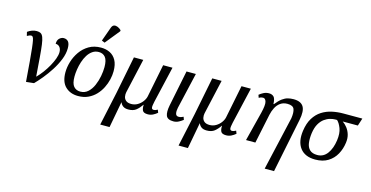

<svg xmlns="http://www.w3.org/2000/svg" viewBox="-97 -1296 3914 2024"><g transform="rotate(15 1860.5 -284.0)"><path d="M69 -504Q117 -539 168 -539Q194 -539 211 -529.5Q228 -520 238.5 -493Q249 -466 256 -414.5Q263 -363 269.5 -280Q276 -197 285 -75H288Q318 -105 348 -145.5Q378 -186 402.5 -230Q427 -274 441.5 -314.5Q456 -355 456 -385Q456 -420 439 -440.5Q422 -461 394 -461Q394 -502 416 -521.5Q438 -541 462 -541Q494 -541 512 -519.5Q530 -498 530 -448Q530 -389 504.5 -325Q479 -261 439.5 -199.5Q400 -138 357.5 -86.5Q315 -35 281 -1L196 8Q186 -124 178.5 -212Q171 -300 165 -353Q159 -406 153.5 -433Q148 -460 141 -469Q134 -478 124 -478Q107 -478 79 -462Z M763 10Q678 10 624.5 -41.5Q571 -93 571 -197Q571 -253 589 -313.5Q607 -374 644 -427Q681 -480 737 -513Q793 -546 869 -546Q922 -546 965 -525Q1008 -504 1033.5 -458.5Q1059 -413 1059 -339Q1059 -296 1048 -248.5Q1037 -201 1014 -155Q991 -109 956 -72Q921 -35 873 -12.5Q825 10 763 10ZM774 -41Q823 -41 857.5 -72.5Q892 -104 913.5 -153.5Q935 -203 945 -257Q955 -311 955 -356Q955 -431 929 -463Q903 -495 857 -495Q818 -495 788 -474Q758 -453 736.5 -418.5Q715 -384 701.5 -342Q688 -300 681.5 -257.5Q675 -215 675 -179Q675 -103 702 -72Q729 -41 774 -41ZM889 -606 856 -620 912 -776Q922 -802 940.5 -806.5Q959 -811 980 -802Q1001 -793 1018 -776L1017 -764Z M1068 240 1147 -126 1228 -536H1330L1245 -160Q1240 -137 1244.5 -112Q1249 -87 1269 -70.5Q1289 -54 1327 -54Q1364 -54 1395.5 -72.5Q1427 -91 1448 -119.5Q1469 -148 1475 -176L1547 -536H1649L1557 -140Q1546 -91 1549 -73Q1552 -55 1573 -55Q1589 -55 1614 -69L1626 -38Q1604 -19 1578.5 -6.5Q1553 6 1523 6Q1477 6 1465.5 -18.5Q1454 -43 1457 -80H1455Q1427 -39 1396 -14.5Q1365 10 1312 10Q1275 10 1254 -5.5Q1233 -21 1225 -44H1223L1170 240Z M1804 8Q1739 8 1723.5 -30.5Q1708 -69 1723 -145L1802 -536H1904L1813 -142Q1805 -105 1811 -79Q1817 -53 1844 -53Q1861 -53 1871 -56.5Q1881 -60 1896 -67L1907 -36Q1891 -23 1863.5 -7.5Q1836 8 1804 8Z M1923 240 2002 -126 2083 -536H2185L2100 -160Q2095 -137 2099.5 -112Q2104 -87 2124 -70.5Q2144 -54 2182 -54Q2219 -54 2250.5 -72.5Q2282 -91 2303 -119.5Q2324 -148 2330 -176L2402 -536H2504L2412 -140Q2401 -91 2404 -73Q2407 -55 2428 -55Q2444 -55 2469 -69L2481 -38Q2459 -19 2433.5 -6.5Q2408 6 2378 6Q2332 6 2320.5 -18.5Q2309 -43 2312 -80H2310Q2282 -39 2251 -14.5Q2220 10 2167 10Q2130 10 2109 -5.5Q2088 -21 2080 -44H2078L2025 240Z M2863 240 2997 -345Q3007 -410 2993.5 -446Q2980 -482 2919 -482Q2874 -482 2842.5 -459.5Q2811 -437 2792 -400Q2773 -363 2764 -320L2697 0H2595L2676 -320Q2698 -409 2688.5 -443.5Q2679 -478 2654 -478Q2645 -478 2634 -475.5Q2623 -473 2609 -464L2598 -495Q2618 -512 2644.5 -525.5Q2671 -539 2703 -539Q2735 -539 2754.5 -520Q2774 -501 2776 -442H2781Q2816 -486 2846.5 -508.5Q2877 -531 2907 -538.5Q2937 -546 2969 -546Q3048 -546 3077 -499.5Q3106 -453 3085 -350L2965 240Z M3351 10Q3239 10 3186 -59.5Q3133 -129 3150 -250Q3162 -335 3196.5 -390.5Q3231 -446 3281 -478Q3331 -510 3390.5 -523Q3450 -536 3513 -536H3721L3694 -453H3529Q3556 -435 3579.5 -405Q3603 -375 3615 -335Q3627 -295 3620 -245Q3611 -176 3579 -118Q3547 -60 3490.5 -25Q3434 10 3351 10ZM3360 -42Q3427 -42 3468.5 -98Q3510 -154 3523 -245Q3534 -324 3514 -376.5Q3494 -429 3467 -453H3447Q3423 -453 3392 -444.5Q3361 -436 3330.5 -414Q3300 -392 3277 -352Q3254 -312 3245 -249Q3237 -189 3243.5 -142Q3250 -95 3278 -68.5Q3306 -42 3360 -42Z"/></g></svg>

Font: NotoSerif-Italic
Style: Regular
Weight: 400
Italic angle: -12°
Designer: Monotype Design Team
Foundry: Monotype Imaging Inc.
Version: Version 2.007; ttfautohint (v1.8) -l 8 -r 50 -G 200 -x 14 -D